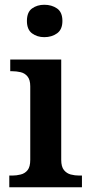

<svg xmlns="http://www.w3.org/2000/svg" viewBox="-20 -786 380 806"><path d="M19 0V-49H32Q49 -49 67 -53.5Q85 -58 96 -72Q107 -86 107 -115V-424Q107 -451 95.5 -465Q84 -479 66.5 -483Q49 -487 32 -487H23V-536H237V-115Q237 -86 248.5 -72Q260 -58 277 -53.5Q294 -49 313 -49H324V0ZM166 -630Q136 -630 114.5 -646Q93 -662 93 -698Q93 -735 114.5 -750.5Q136 -766 166 -766Q197 -766 219.5 -750.5Q242 -735 242 -698Q242 -662 219.5 -646Q197 -630 166 -630Z"/></svg>

Font: Noto Serif Vithkuqi SemiBold
Style: Regular
Weight: 600
Version: Version 1.005